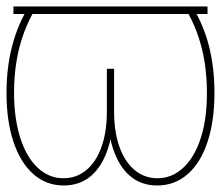

<svg xmlns="http://www.w3.org/2000/svg" viewBox="-29 -566 686 596"><path d="M615.2 -522.5H12.7V-545.9H615.2ZM85 -545.9Q61.5 -507.8 45.7 -465.1Q29.8 -422.4 22.2 -375.7Q14.6 -329.1 14.6 -279.3Q14.6 -198.7 33.9 -138.2Q53.2 -77.6 88.1 -45.2Q123 -12.7 168 -12.7Q208.5 -12.7 239 -38.1Q269.5 -63.5 286.1 -110.1Q302.7 -156.7 302.7 -218.8V-352.5H325.2V-247.1Q325.2 -164.6 306.9 -107.2Q288.6 -49.8 253.7 -20Q218.8 9.8 168.9 9.8Q114.7 9.8 74.7 -25.4Q34.7 -60.5 12.9 -125.5Q-8.8 -190.4 -8.8 -277.3Q-8.8 -356.4 8.8 -423.6Q26.4 -490.7 60.5 -545.9ZM567.4 -545.9Q602.1 -491.2 619.4 -424.1Q636.7 -356.9 636.7 -277.3Q636.7 -190.4 615.2 -125.5Q593.8 -60.5 553.5 -25.4Q513.2 9.8 459 9.8Q409.2 9.8 374.3 -20Q339.4 -49.8 321 -107.2Q302.7 -164.6 302.7 -247.1V-352.5H325.2V-218.8Q325.2 -156.7 341.8 -110.1Q358.4 -63.5 388.9 -38.1Q419.4 -12.7 460 -12.7Q504.9 -12.7 540 -45.4Q575.2 -78.1 594.5 -138.4Q613.8 -198.7 613.3 -279.3Q613.3 -329.1 605.7 -375.7Q598.1 -422.4 582.3 -465.1Q566.4 -507.8 543 -545.9Z"/></svg>

Font: Intratopia Thin
Style: Regular
Weight: 100
Designer: Rasmus Andersson
Foundry: rsms
Version: Version 3.000;Glyphs 3.2.3 (3260)